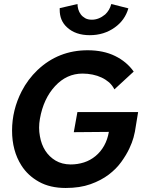

<svg xmlns="http://www.w3.org/2000/svg" viewBox="-20 -923 707 955"><path d="M306.5 12Q229 12 173.8 -18.8Q118.5 -49.5 86.5 -100Q40 -173 40 -273.5Q40 -376 88 -469.5Q118.5 -528.5 166.5 -574.5Q270.5 -673 416 -673Q494.5 -673 552.5 -644.5Q610.5 -616 645 -567L549 -478.5Q539.5 -497.5 523 -513Q506 -527.5 485.5 -537.2Q465 -547 440.5 -552Q416 -557 390.5 -557Q311.5 -557 253.8 -494.5Q196 -432 178.5 -332Q174.5 -309.5 174.5 -288Q174.5 -266.5 178.5 -245.5Q185.5 -204.5 205.2 -173.8Q225 -143 256.5 -124.2Q288 -105.5 331 -105Q366 -105 397.8 -115.2Q429.5 -125.5 455.2 -146.8Q481 -168 498 -198.5Q515 -229 521.5 -267L347 -265.5L365 -365.5H667L651 -268L644 -238.5Q637.5 -214.5 622.8 -183.2Q608 -152 583.2 -117.5Q558.5 -83 520.5 -54.2Q482.5 -25.5 430 -6.8Q377.5 12 306.5 12ZM426.5 -748Q355.5 -748 313.5 -787Q276.5 -820.5 277 -875V-882.5L365.5 -903Q365.5 -890 369.5 -876.2Q373.5 -862.5 382 -851.2Q390.5 -840 403.8 -832.5Q417 -825 437 -825Q471.5 -825 503 -851Q525.5 -872 533.5 -903L618.5 -881.5Q601.5 -822.5 551 -786.5Q497.5 -748 426.5 -748Z"/></svg>

Font: Lucymar Sans SemiBold
Style: Italic
Weight: 600
Italic angle: -10°
Foundry: The League of Moveable Type (original font) / Main changes by Cristiano Sobral with portions from Mirco Monsees
Version: Version 2.00;August 30, 2020;FontCreator 13.0.0.2681 64-bit